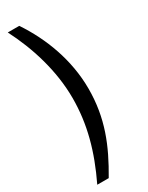

<svg xmlns="http://www.w3.org/2000/svg" viewBox="-235 -782 761 986"><g transform="rotate(-30 146.0 -288.5)"><path d="M82 -742H14C83 -608 134 -446 134 -284C134 -130 95 11 21 165H89C174 21 229 -111 229 -285C229 -454 168 -614 82 -742Z"/></g></svg>

Font: Bisquit Text
Style: Regular
Weight: 400
Version: Version 1.004;Glyphs 3.2.3 (3260)